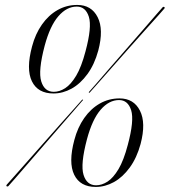

<svg xmlns="http://www.w3.org/2000/svg" viewBox="-20 -730 670 758"><path d="M285 -710.5Q341 -710.5 365.5 -662.2Q390 -614 368 -530.5Q353 -475.5 325.2 -437.5Q297.5 -399.5 262.8 -380.2Q228 -361 191 -361Q129.5 -361 106 -409Q82.5 -457 106.5 -546.5Q119.5 -596 145.5 -633Q171.5 -670 207 -690.2Q242.5 -710.5 285 -710.5ZM317.5 -527Q343.5 -623.5 330.8 -663.8Q318 -704 283 -704Q243.5 -704 210.5 -666Q177.5 -628 156.5 -550Q130 -450 142.8 -408.8Q155.5 -367.5 192.5 -367.5Q215 -367.5 237.5 -382Q260 -396.5 280.8 -431.2Q301.5 -466 317.5 -527ZM335 -365.5Q334 -364 333.2 -363.8Q332.5 -363.5 331 -364Q330.5 -364.5 330.5 -365.5Q330.5 -366.5 332 -368Q336.5 -372.5 358.5 -398Q380.5 -423.5 412.8 -460.8Q445 -498 480.5 -538.5Q516 -579 547.2 -615.2Q578.5 -651.5 598.8 -674.8Q619 -698 620.5 -699.5Q622.5 -702.5 624.8 -703Q627 -703.5 629 -702Q630.5 -701 630 -698.5Q629.5 -696 627 -694Q626 -692.5 605.5 -669.5Q585 -646.5 553 -611Q521 -575.5 485.2 -535Q449.5 -494.5 416.8 -457.8Q384 -421 361.8 -395.5Q339.5 -370 335 -365.5ZM303 -335Q304 -336 305.2 -336.8Q306.5 -337.5 307 -336.5Q308.5 -336 307.8 -334.8Q307 -333.5 305.5 -332.5Q301.5 -327.5 279.2 -302Q257 -276.5 224.5 -239Q192 -201.5 156.2 -160.2Q120.5 -119 89 -82.5Q57.5 -46 36.8 -22.2Q16 1.5 14.5 3Q13 5.5 10.5 6Q8 6.5 6.5 5.5Q4.5 4 5.2 1.8Q6 -0.5 8.5 -3Q10 -4.5 30.8 -28Q51.5 -51.5 83.5 -87.5Q115.5 -123.5 151.5 -164.5Q187.5 -205.5 220.5 -242.5Q253.5 -279.5 276.2 -304.8Q299 -330 303 -335ZM452 -341.5Q508 -341.5 532.5 -293.2Q557 -245 535 -161.5Q520 -106.5 492.2 -68.5Q464.5 -30.5 429.8 -11.2Q395 8 358 8Q296.5 8 273 -40Q249.5 -88 273.5 -177.5Q286.5 -227 312.5 -264Q338.5 -301 374 -321.2Q409.5 -341.5 452 -341.5ZM484.5 -158Q510.5 -254.5 497.8 -294.8Q485 -335 450 -335Q410.5 -335 377.5 -297Q344.5 -259 323.5 -181Q297 -81 309.8 -39.8Q322.5 1.5 359.5 1.5Q382 1.5 404.5 -13Q427 -27.5 447.8 -62.2Q468.5 -97 484.5 -158Z"/></svg>

Font: Fraunces 120pt Light
Style: Italic
Weight: 300
Italic angle: -16°
Version: Version 1.000;[b76b70a41]